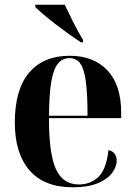

<svg xmlns="http://www.w3.org/2000/svg" viewBox="-20 -786 574 816"><path d="M289 10Q168 10 105.5 -62Q43 -134 43 -265Q43 -406 104 -477.5Q165 -549 276 -549Q378 -549 436.5 -487Q495 -425 495 -307V-284H188Q188 -131 218 -66.5Q248 -2 315 -2Q365 -2 398.5 -34.5Q432 -67 441 -148Q459 -144 467.5 -132Q476 -120 476 -104Q476 -77 456 -50.5Q436 -24 394.5 -7Q353 10 289 10ZM352 -294Q352 -385 345 -438.5Q338 -492 321.5 -515.5Q305 -539 275 -539Q245 -539 226 -515.5Q207 -492 198 -438.5Q189 -385 188 -294ZM324 -606Q301 -621 273 -641Q245 -661 217 -682.5Q189 -704 166 -723.5Q143 -743 130 -756V-766H255Q271 -732 292 -690.5Q313 -649 333 -616V-606Z"/></svg>

Font: Noto Serif Display SemiCondensed
Style: Bold
Weight: 700
Width: 4
Designer: Monotype Design Team
Foundry: Monotype Imaging Inc.
Version: Version 2.009